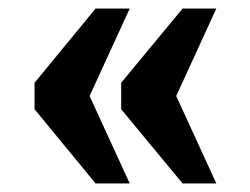

<svg xmlns="http://www.w3.org/2000/svg" viewBox="-20 -495 587 450"><path d="M408 -65H487L393 -270L487 -475H408L264 -301V-239ZM204 -65H284L190 -270L284 -475H204L61 -301V-239Z"/></svg>

Font: Noto Serif Bengali SemiCondensed Black
Style: Regular
Weight: 900
Width: 4
Designer: Juan Bruce, Universal Thirst, Indian Type Foundry and the Monotype Design Team.
Foundry: Monotype Imaging Inc.
Version: Version 2.003